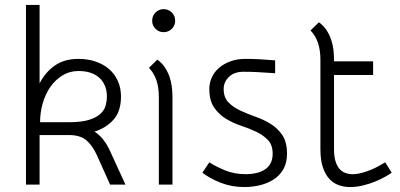

<svg xmlns="http://www.w3.org/2000/svg" viewBox="-20 -746 1618 776"><path d="M425 0 371 -120Q355 -155 332 -176.5Q309 -198 267 -200H266H258H140V0H85V-726H140V-409Q163 -454 201.5 -481Q240 -508 297 -508Q334 -508 365.5 -497.5Q397 -487 420 -467.5Q443 -448 456 -419.5Q469 -391 469 -356Q469 -296 439 -262.5Q409 -229 362 -214Q382 -201 396 -183.5Q410 -166 420 -146L487 0ZM297 -459Q261 -459 232 -441Q203 -423 183 -394Q163 -365 152.5 -328Q142 -291 142 -252H258Q309 -252 339.5 -261.5Q370 -271 386 -286Q402 -301 407 -319.5Q412 -338 412 -356Q412 -403 382 -431Q352 -459 297 -459Z M616 -505Q635 -491 646.5 -473.5Q658 -456 665 -436Q672 -416 674.5 -395Q677 -374 677 -353V0H622V-353Q622 -393 612 -422Q602 -451 582 -472ZM595 -662Q595 -682 608.5 -695.5Q622 -709 641 -709Q661 -709 674.5 -695.5Q688 -682 688 -662Q688 -643 674.5 -629.5Q661 -616 641 -616Q622 -616 608.5 -629.5Q595 -643 595 -662Z M826 -90Q852 -73 889.5 -57.5Q927 -42 975 -42Q996 -42 1015.5 -46.5Q1035 -51 1050 -60.5Q1065 -70 1073.5 -86Q1082 -102 1082 -125Q1082 -160 1063 -180Q1044 -200 1015.5 -213.5Q987 -227 954 -238Q921 -249 892.5 -266.5Q864 -284 845 -312Q826 -340 826 -387Q826 -411 836 -433Q846 -455 865 -471.5Q884 -488 911 -498Q938 -508 972 -508Q1002 -508 1030 -506.5Q1058 -505 1092 -502V-450Q1014 -456 965 -456Q926 -456 905 -435Q884 -414 884 -387Q884 -352 903 -332.5Q922 -313 950.5 -299.5Q979 -286 1012 -274.5Q1045 -263 1073.5 -245.5Q1102 -228 1121 -200Q1140 -172 1140 -125Q1140 -88 1125.5 -62.5Q1111 -37 1086.5 -21Q1062 -5 1031 2.5Q1000 10 967 10Q917 10 873 -7Q829 -24 798 -48Z M1275 -504Q1275 -544 1265 -573Q1255 -602 1235 -623L1269 -656Q1288 -642 1299.5 -624.5Q1311 -607 1318 -587Q1325 -567 1327.5 -546Q1330 -525 1330 -504V-498H1488V-443H1330V-143Q1330 -114 1336 -94.5Q1342 -75 1352 -63.5Q1362 -52 1376 -47Q1390 -42 1405 -42Q1423 -42 1443 -47.5Q1463 -53 1481 -60.5Q1499 -68 1513.5 -76.5Q1528 -85 1537 -90L1563 -48Q1555 -42 1537.5 -32Q1520 -22 1497 -12.5Q1474 -3 1447.5 3.5Q1421 10 1395 10Q1371 10 1349.5 2.5Q1328 -5 1311.5 -22.5Q1295 -40 1285 -69.5Q1275 -99 1275 -143Z"/></svg>

Font: Snippet
Style: Regular
Weight: 400
Designer: Gesine Todt
Foundry: Gesine Todt
Version: Version 1.000